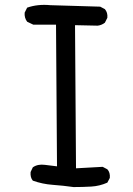

<svg xmlns="http://www.w3.org/2000/svg" viewBox="-20 -750 540 778"><path d="M278 8Q236 2 194 -1Q152 -4 113 -18Q102 -31 104 -53L113 -72Q133 -86 162 -82L211 -76L207 -650H115L90 -662Q78 -678 80 -699L90 -719Q133 -734 184 -729L386 -723L405 -713Q417 -699 415 -678L405 -658Q392 -648 376 -646L284 -648L288 -68L396 -74L415 -64Q427 -51 425 -29L415 -10Q384 4 349.5 6Q315 8 278 8Z"/></svg>

Font: Kosefont JP
Style: Regular
Weight: 400
Designer: Nozomi Seto 瀬戸のぞみ
Version: Version 3.00;June 19, 2020